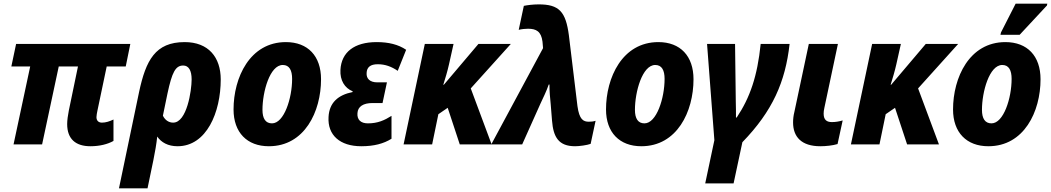

<svg xmlns="http://www.w3.org/2000/svg" viewBox="-20 -789 5742 1049"><path d="M474 10C524 10 568 -1 600 -19V-136C579 -126 558 -119 537 -119C519 -119 507 -129 507 -149C507 -159 510 -172 512 -183L563 -426H667L692 -549H68L42 -426H145L54 0H210L301 -426H406L356 -185C351 -160 347 -132 347 -111C347 -29 394 10 474 10Z M740 -287 630 240H786L818 86C827 41 835 -3 839 -43C861 -11 898 10 950 10C1109 10 1186 -176 1186 -355C1186 -476 1119 -559 989 -559C828 -559 777 -459 740 -287ZM926 -119C901 -119 881 -134 870 -157L895 -278C920 -395 939 -431 981 -431C1011 -431 1027 -404 1027 -355C1027 -294 1001 -119 926 -119Z M1449 10C1644 10 1734 -179 1734 -356C1734 -483 1662 -559 1542 -559C1345 -559 1256 -365 1256 -191C1256 -65 1330 10 1449 10ZM1466 -115C1431 -115 1414 -141 1414 -189C1414 -287 1454 -434 1525 -434C1561 -434 1576 -405 1576 -358C1576 -252 1532 -115 1466 -115Z M1954 10C2023 10 2076 -4 2119 -31V-156C2081 -132 2044 -115 1990 -115C1951 -115 1930 -135 1933 -171C1935 -207 1965 -226 2015 -226H2070L2094 -339H2042C2000 -339 1981 -360 1983 -390C1984 -422 2004 -438 2044 -438C2085 -438 2119 -425 2153 -402L2199 -517C2156 -546 2103 -559 2038 -559C1916 -559 1845 -504 1840 -407C1837 -350 1863 -308 1907 -290L1906 -286C1827 -270 1779 -228 1775 -150C1769 -51 1837 10 1954 10Z M2185 0H2341L2375 -165L2426 -200L2492 0H2666L2552 -306L2771 -549H2594L2405 -326H2402C2413 -361 2425 -401 2433 -437L2458 -549H2301Z M3122 10C3146 10 3188 4 3207 -3L3234 -129C3221 -125 3210 -124 3197 -124C3167 -124 3145 -136 3135 -209L3088 -597C3071 -724 3036 -766 2921 -765C2893 -765 2861 -761 2842 -757L2814 -626C2830 -630 2849 -632 2865 -632C2909 -632 2937 -618 2944 -561L2947 -526L2664 0H2833L2932 -221C2948 -256 2965 -289 2978 -327H2982C2982 -292 2985 -254 2989 -217L2996 -130C3003 -40 3032 10 3122 10Z M3484 10C3679 10 3769 -179 3769 -356C3769 -483 3697 -559 3577 -559C3380 -559 3291 -365 3291 -191C3291 -65 3365 10 3484 10ZM3501 -115C3466 -115 3449 -141 3449 -189C3449 -287 3489 -434 3560 -434C3596 -434 3611 -405 3611 -358C3611 -252 3567 -115 3501 -115Z M3833 213H3988L4036 -12C4201 -182 4271 -342 4294 -549H4136C4118 -373 4078 -256 4005 -147H4001C4001 -172 4001 -208 4000 -234L3996 -549H3843L3883 -23Z M4462 10C4492 10 4530 6 4556 -2L4584 -131C4563 -125 4545 -122 4525 -122C4498 -122 4480 -133 4480 -168C4480 -177 4481 -187 4484 -200L4558 -549H4399L4320 -177C4315 -157 4313 -138 4313 -120C4313 -42 4358 10 4462 10Z M4629 0H4785L4819 -165L4870 -200L4936 0H5110L4996 -306L5215 -549H5038L4849 -326H4846C4857 -361 4869 -401 4877 -437L4902 -549H4745Z M5446 -599H5551L5700 -759L5702 -769H5529L5449 -612ZM5380 10C5575 10 5665 -179 5665 -356C5665 -483 5593 -559 5473 -559C5276 -559 5187 -365 5187 -191C5187 -65 5261 10 5380 10ZM5397 -115C5362 -115 5345 -141 5345 -189C5345 -287 5385 -434 5456 -434C5492 -434 5507 -405 5507 -358C5507 -252 5463 -115 5397 -115Z"/></svg>

Font: Noto Sans SemiCondensed ExtraBold
Style: Italic
Weight: 800
Width: 4
Italic angle: -12°
Designer: Monotype Design Team
Foundry: Monotype Imaging Inc.
Version: Version 2.013